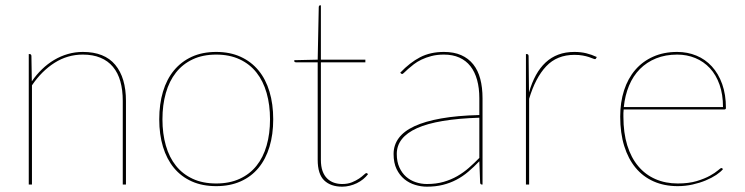

<svg xmlns="http://www.w3.org/2000/svg" viewBox="-20 -693 2799 721"><path d="M88 0V-490H91Q98 -490 98 -482L99.5 -387.5Q116.5 -412.5 137.8 -433Q159 -453.5 183.5 -468Q208 -482.5 235 -490.2Q262 -498 291 -498Q372.5 -498 412.8 -449.5Q453 -401 453 -314V0H441V-314Q441 -355 432 -387.2Q423 -419.5 404.2 -442Q385.5 -464.5 357.2 -476.2Q329 -488 291 -488Q233.5 -488 185 -457.2Q136.5 -426.5 100 -372.5V0Z M792 -498Q843.5 -498 883.5 -479.8Q923.5 -461.5 950.8 -428.5Q978 -395.5 992 -348.8Q1006 -302 1006 -245Q1006 -188 992 -141.8Q978 -95.5 950.8 -62.5Q923.5 -29.5 883.5 -11.8Q843.5 6 792 6Q740 6 700.2 -11.8Q660.5 -29.5 633.2 -62.5Q606 -95.5 592 -141.8Q578 -188 578 -245Q578 -302 592 -348.8Q606 -395.5 633.2 -428.5Q660.5 -461.5 700.2 -479.8Q740 -498 792 -498ZM792 -4Q842 -4 880 -21.5Q918 -39 943.2 -70.5Q968.5 -102 981.2 -146.5Q994 -191 994 -245Q994 -299 981.2 -343.8Q968.5 -388.5 943.2 -420.5Q918 -452.5 880 -470.2Q842 -488 792 -488Q741.5 -488 703.8 -470.2Q666 -452.5 640.8 -420.5Q615.5 -388.5 602.8 -343.8Q590 -299 590 -245Q590 -191 602.8 -146.5Q615.5 -102 640.8 -70.5Q666 -39 703.8 -21.5Q741.5 -4 792 -4Z M1265 8Q1222 8 1197.5 -15.5Q1173 -39 1173 -93V-459H1092Q1085 -459 1085 -464V-467L1173 -469L1177 -666Q1177 -668.5 1178.2 -670.8Q1179.5 -673 1182 -673H1185V-469H1352V-459H1185V-93Q1185 -68 1191.2 -50.8Q1197.5 -33.5 1208.5 -22.8Q1219.5 -12 1234 -7Q1248.5 -2 1265 -2Q1286 -2 1301.8 -8.5Q1317.5 -15 1328.5 -22.5Q1339.5 -30 1346.2 -36.5Q1353 -43 1356 -43Q1358 -43 1360 -41L1362 -39Q1354.5 -29 1343.8 -20.2Q1333 -11.5 1320.2 -5.2Q1307.5 1 1293.2 4.5Q1279 8 1265 8Z M1790 0Q1783 0 1783 -8L1780 -87.5Q1759 -65.5 1738 -47.8Q1717 -30 1693.5 -17.8Q1670 -5.5 1643 1.2Q1616 8 1583 8Q1561 8 1538.8 1.2Q1516.5 -5.5 1498.5 -20.2Q1480.5 -35 1469.2 -58.2Q1458 -81.5 1458 -115Q1458 -148 1477.2 -174.2Q1496.5 -200.5 1536.2 -219Q1576 -237.5 1636.5 -248.2Q1697 -259 1780 -261V-324Q1780 -362.5 1771.5 -393Q1763 -423.5 1746.5 -444.5Q1730 -465.5 1705 -476.8Q1680 -488 1647 -488Q1621 -488 1600 -482.5Q1579 -477 1562.5 -469Q1546 -461 1533.8 -451.5Q1521.5 -442 1512.5 -434Q1503.5 -426 1498 -420.5Q1492.5 -415 1490 -415Q1488 -415 1485 -418L1483 -420Q1519 -458 1557.5 -478Q1596 -498 1647 -498Q1684.5 -498 1711.8 -486Q1739 -474 1757 -451.5Q1775 -429 1783.5 -396.8Q1792 -364.5 1792 -324V0ZM1583 -2Q1617.5 -2 1645.5 -10Q1673.5 -18 1697 -31.5Q1720.5 -45 1740.8 -62.8Q1761 -80.5 1780 -100V-251Q1622.5 -246 1546.2 -211.8Q1470 -177.5 1470 -115Q1470 -85.5 1479.8 -64.2Q1489.5 -43 1505.2 -29.2Q1521 -15.5 1541.2 -8.8Q1561.5 -2 1583 -2Z M1955 0V-490H1958Q1965 -490 1965 -482L1966.5 -346Q1977 -382.5 1992.5 -410.8Q2008 -439 2029 -458.5Q2050 -478 2076.8 -488Q2103.5 -498 2137 -498Q2161 -498 2181.5 -493Q2202 -488 2221 -479L2219 -475Q2218 -473.5 2217.2 -472.2Q2216.5 -471 2214 -471Q2211.5 -471 2205.8 -473.5Q2200 -476 2190.8 -479Q2181.5 -482 2168.2 -484.5Q2155 -487 2137 -487Q2071.5 -487 2031 -444Q1990.5 -401 1967 -322V0Z M2523 -498Q2561.5 -498 2595 -484.2Q2628.5 -470.5 2653.2 -443.5Q2678 -416.5 2692 -377.2Q2706 -338 2706 -287Q2706 -284.5 2704.2 -283.2Q2702.5 -282 2700 -282H2322Q2321 -275 2321 -268.5Q2321 -262 2321 -255Q2321 -194 2335.5 -147.2Q2350 -100.5 2376.8 -68.8Q2403.5 -37 2441.2 -20.5Q2479 -4 2525 -4Q2566.5 -4 2596.2 -13Q2626 -22 2645.8 -33Q2665.5 -44 2675.8 -53Q2686 -62 2689 -62Q2691 -62 2693 -60L2695 -58Q2686.5 -47.5 2669.8 -36.2Q2653 -25 2630.2 -15.5Q2607.5 -6 2580.5 0Q2553.5 6 2525 6Q2474.5 6 2434.5 -11.8Q2394.5 -29.5 2366.8 -63Q2339 -96.5 2324 -145Q2309 -193.5 2309 -255Q2309 -309 2323.5 -353.8Q2338 -398.5 2365.5 -430.5Q2393 -462.5 2432.8 -480.2Q2472.5 -498 2523 -498ZM2523 -488Q2479 -488 2443.8 -473.8Q2408.5 -459.5 2383 -433.8Q2357.5 -408 2342.2 -371.5Q2327 -335 2322.5 -291H2695Q2695 -338.5 2682 -375.2Q2669 -412 2645.8 -437Q2622.5 -462 2591 -475Q2559.5 -488 2523 -488Z"/></svg>

Font: Lato Hairline
Style: Regular
Weight: 250
Designer: Lukasz Dziedzic
Foundry: Lukasz Dziedzic
Version: Version 1.104; Western+Polish opensource